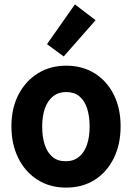

<svg xmlns="http://www.w3.org/2000/svg" viewBox="-20 -839 600 874"><path d="M281 15Q207 15 151 -20.5Q95 -56 63.5 -119Q32 -182 32 -264Q32 -347 64.5 -409Q97 -471 153 -505.5Q209 -540 281 -540Q355 -540 410.5 -505.5Q466 -471 497.5 -409Q529 -347 529 -264Q529 -182 498 -119Q467 -56 411.5 -20.5Q356 15 281 15ZM279 -105Q315 -105 339.5 -125Q364 -145 376 -180.5Q388 -216 388 -263Q388 -310 376.5 -345.5Q365 -381 341.5 -400.5Q318 -420 281 -420Q246 -420 221.5 -400.5Q197 -381 184.5 -345.5Q172 -310 172 -263Q172 -216 183.5 -180.5Q195 -145 218.5 -125Q242 -105 279 -105ZM270 -582 194 -638 321 -819 415 -747Z"/></svg>

Font: Ubuntu Sans Mono
Style: Regular
Weight: 400
Monospace: yes
Designer: Dalton Maag Ltd
Foundry: Dalton Maag Ltd
Version: Version 1.006